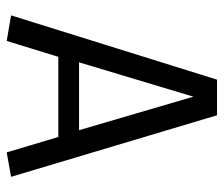

<svg xmlns="http://www.w3.org/2000/svg" viewBox="-68 -600 674 579"><g transform="rotate(90 269.5 -310.0)"><path d="M103 7.3 25.9 -5.9 219.7 -627H327.1L512.7 -5.9L439 7.3L392.6 -148.4H150.9ZM167.5 -210.9H372.1L271 -555.7Z"/></g></svg>

Font: Anaheim Medium
Style: Regular
Weight: 500
Version: Version 2.001